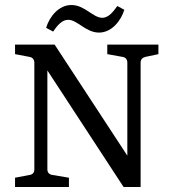

<svg xmlns="http://www.w3.org/2000/svg" viewBox="-20 -746 687 766"><path d="M560 -519 612 -530V-568H408V-530L469 -519C482 -517 488 -508 488 -496V-125L198 -568H40V-530L98 -519C110 -517 117 -508 117 -496V-70C117 -58 111 -50 98 -48L40 -37V0H255V-37L189 -48C176 -50 169 -58 169 -70V-465L473 0H541V-496C541 -509 548 -516 560 -519ZM476 -707 448 -722C433 -701 414 -675 388 -675C351 -675 318 -726 265 -726C214 -726 177 -679 164 -635L192 -620C207 -642 226 -667 252 -667C289 -667 322 -616 375 -616C426 -616 463 -664 476 -707Z"/></svg>

Font: Yrsa
Style: Regular
Weight: 400
Designer: Anna Giedrys (Yrsa+Rasa design), David Brezina (Yrsa art-direction, Rasa art-direction, design)
Foundry: Rosetta Type Foundry
Version: Version 1.001;PS 1.1;hotconv 1.0.88;makeotf.lib2.5.647800